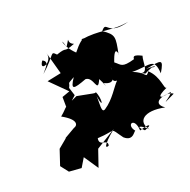

<svg xmlns="http://www.w3.org/2000/svg" viewBox="-84 -789 924 936"><g transform="rotate(10 377.5 -321.0)"><path d="M248 -338C247 -373 234 -347 261 -394C257 -326 271 -336 319 -394C357 -415 393 -331 385 -406C408 -393 441 -362 410 -391C477 -394 444 -446 430 -474C450 -445 438 -396 472 -414C463 -384 466 -320 439 -267C426 -240 407 -293 387 -322C438 -259 415 -317 378 -342C386 -335 369 -333 290 -305C231 -223 257 -255 234 -194C320 -196 320 -164 305 -150L274 -96V-92L254 -38L271 45L318 64L376 36L377 -18L457 21L439 -71L497 -179C460 -81 477 -78 487 -95C476 -130 443 -78 428 -121C517 -178 470 -182 550 -147C608 -135 594 -196 604 -188C549 -207 584 -258 625 -194C662 -237 680 -235 648 -199C592 -209 626 -221 670 -207C605 -232 623 -292 726 -326C644 -332 722 -406 755 -399C689 -300 749 -392 739 -405C690 -355 676 -368 716 -422C705 -410 680 -470 614 -485C610 -444 608 -481 537 -468C619 -514 627 -559 676 -486C677 -561 667 -551 602 -494C659 -530 643 -508 628 -507C587 -457 620 -477 575 -469C621 -476 580 -522 573 -555C528 -552 529 -544 535 -531C484 -478 478 -495 443 -499C423 -596 465 -534 457 -541C429 -624 426 -634 359 -639C368 -698 387 -615 476 -706C413 -652 367 -650 295 -602C242 -558 271 -615 286 -542C295 -603 267 -616 252 -514C179 -531 152 -583 201 -533C205 -603 191 -547 234 -554C187 -495 208 -541 162 -488C123 -499 149 -490 113 -383C116 -410 133 -451 96 -447C89 -383 152 -449 109 -487L195 -402L139 -352L252 -322L224 -289L257 -233L281 -308Z"/></g></svg>

Font: Hussar Lance
Style: ExBdObl
Weight: 700
Foundry: Cannot Into Space Fonts, PlusOne Fonts
Version: Version 2.270